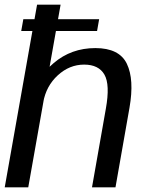

<svg xmlns="http://www.w3.org/2000/svg" viewBox="-28 -805 624 825"><path d="M63.2 -671.8H389.1L398 -722.4H72.2ZM-7.7 0H93.4L232.4 -785H131.3ZM367.3 0H468.2L528.4 -342Q549.6 -463.4 517.1 -530.9Q484.6 -598.4 381.6 -598.4Q278.1 -598.4 202.6 -533.9Q127.2 -469.4 114.2 -396.7L157.8 -365.3Q170.1 -435.3 220.3 -481.4Q270.5 -527.4 333.5 -527.4Q396 -527.4 420.7 -484.4Q445.4 -441.4 426.9 -338.3Z"/></svg>

Font: Anybody Thin
Style: Italic
Weight: 100
Italic angle: -10°
Designer: Tyler Finck
Foundry: Etcetera Type Company
Version: Version 1.114;gftools[0.9.25]